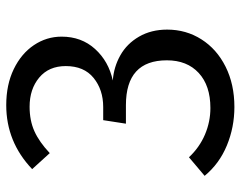

<svg xmlns="http://www.w3.org/2000/svg" viewBox="-96 -644 753 600"><g transform="rotate(-90 280.0 -344.5)"><path d="M465 -528Q465 -466 426.5 -423.5Q388 -381 328 -368Q370 -365 406.5 -344.5Q443 -324 465 -286Q487 -248 487 -198Q487 -139 456.5 -91Q426 -43 371 -15.5Q316 12 245 12Q182 12 125 -11.5Q68 -35 30 -81L88 -130Q119 -97 159 -80Q199 -63 242 -63Q312 -63 351.5 -99.5Q391 -136 391 -199Q391 -327 251 -327H193L204 -398H245Q299 -398 336 -428Q373 -458 373 -515Q373 -568 337 -598Q301 -628 246 -628Q203 -628 169.5 -613Q136 -598 101 -565L51 -620Q136 -701 251 -701Q315 -701 363.5 -677.5Q412 -654 438.5 -614.5Q465 -575 465 -528Z"/></g></svg>

Font: Statis Sans
Style: Regular
Weight: 400
Designer: bBox Type GmbH
Foundry: bBox Type GmbH
Version: Version 1.000